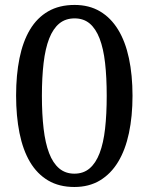

<svg xmlns="http://www.w3.org/2000/svg" viewBox="-20 -744 599 774"><path d="M514.2 -357.9Q514.2 -275.4 499.8 -207.5Q485.4 -139.6 456.1 -91.3Q426.8 -43 382.8 -16.6Q338.9 9.8 279.8 9.8Q218.3 9.8 173.8 -16.6Q129.4 -43 100.8 -91.3Q72.3 -139.6 58.6 -207.8Q44.9 -275.9 44.9 -358.9Q44.9 -441.9 58.6 -509.3Q72.3 -576.7 100.8 -624.5Q129.4 -672.4 174.1 -698.2Q218.8 -724.1 280.8 -724.1Q339.4 -724.1 383.1 -698.2Q426.8 -672.4 456.1 -624.5Q485.4 -576.7 499.8 -509Q514.2 -441.4 514.2 -357.9ZM148.9 -357.9Q148.9 -283.7 155.8 -225.3Q162.6 -167 178 -126.7Q193.4 -86.4 218.5 -65.2Q243.7 -43.9 279.8 -43.9Q316.4 -43.9 341.3 -65.2Q366.2 -86.4 381.6 -126.7Q397 -167 403.6 -225.3Q410.2 -283.7 410.2 -357.9Q410.2 -432.1 403.6 -490.2Q397 -548.3 381.6 -588.4Q366.2 -628.4 341.6 -649.2Q316.9 -669.9 280.8 -669.9Q244.1 -669.9 219 -649.2Q193.8 -628.4 178.2 -588.4Q162.6 -548.3 155.8 -490.2Q148.9 -432.1 148.9 -357.9Z"/></svg>

Font: Droid Serif
Style: Regular
Weight: 400
Designer: Monotype Design team
Foundry: Monotype Imaging Inc.
Version: Version 1.03